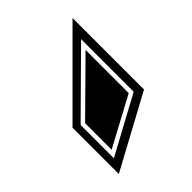

<svg xmlns="http://www.w3.org/2000/svg" viewBox="-38 -750 302 302"><g transform="rotate(45 112.5 -599.0)"><path d="M159 -660 225 -538H122L0 -660ZM202 -550 150 -646H33L128 -550ZM190 -557H131L50 -639H146Z"/></g></svg>

Font: Alumni Sans Collegiate One
Style: Regular
Weight: 400
Designer: Robert E. Leuschke
Foundry: Robert E. Leuschke
Version: Version 1.100